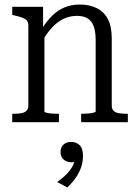

<svg xmlns="http://www.w3.org/2000/svg" viewBox="-20 -539 607 847"><path d="M34 0V-37H39Q59 -37 73.5 -39.5Q88 -42 96.5 -50Q105 -58 105 -72V-426Q105 -441 98.5 -448.5Q92 -456 78.5 -461Q65 -466 44 -471L34 -473V-509H170V-402L176 -395V-47Q176 -44 186 -41.5Q196 -39 210.5 -38Q225 -37 237 -37H240V0ZM544 0H338V-37H339Q351 -37 365.5 -38Q380 -39 391 -41.5Q402 -44 402 -47V-362Q402 -399 393.5 -422.5Q385 -446 367 -457.5Q349 -469 319 -469Q288 -469 260.5 -456Q233 -443 209 -417Q185 -391 164 -353L163 -409Q185 -445 210 -469.5Q235 -494 265 -506.5Q295 -519 332 -519Q375 -519 407 -503Q439 -487 456 -454.5Q473 -422 473 -369V-72Q473 -58 481.5 -50Q490 -42 505 -39.5Q520 -37 539 -37H544ZM277 288 232 264Q254 249 271 232Q288 215 298.5 197Q309 179 309 162L322 166Q317 172 310.5 174.5Q304 177 297 177Q274 177 260.5 164.5Q247 152 247 132Q247 111 260 99Q273 87 293 87Q317 87 331.5 101.5Q346 116 346 148Q346 175 338 198.5Q330 222 315 244Q300 266 277 288Z"/></svg>

Font: Roboto Serif 28pt Condensed Light
Style: Regular
Weight: 300
Width: 3
Designer: Greg Gazdowicz
Foundry: Commercial Type
Version: Version 1.008